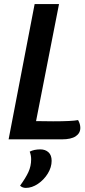

<svg xmlns="http://www.w3.org/2000/svg" viewBox="-20 -680 416 937"><path d="M156 -89 239 -88Q332 -88 361 -94Q372 -75 372 -56Q372 -30 349.5 -15Q327 0 283 0H22L149 -660H268ZM106 237Q89 237 78 226Q105 189 118.5 160Q132 131 132 97Q132 78 125 60Q146 49 177 49Q201 49 216.5 63Q232 77 232 105Q232 136 213.5 166.5Q195 197 165.5 217Q136 237 106 237Z"/></svg>

Font: Sansita
Style: Italic
Weight: 400
Italic angle: -11°
Designer: Pablo Cosgaya
Foundry: Omnibus-Type
Version: Version 1.006